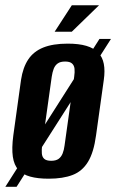

<svg xmlns="http://www.w3.org/2000/svg" viewBox="-34 -668 439 726"><path d="M-13.8 38.3 342.1 -520.8H385.6L28.7 38.3ZM150 7.7Q109 7.7 80.6 -0.1Q52.1 -7.8 35.6 -25.8Q19.1 -43.8 14.5 -75.5Q9.9 -107.1 16.3 -155.7L45.5 -365.9Q52.6 -412.9 72.8 -443.2Q93 -473.5 129.7 -488.3Q166.4 -503 222 -503Q264 -503 292.5 -494.6Q320.9 -486.1 337.3 -469.2Q353.6 -452.2 358.5 -426.5Q363.5 -400.8 358.5 -365.9L329.2 -156.4Q320.5 -91.6 298.7 -56Q277 -20.4 240.5 -6.4Q204 7.7 150 7.7ZM159.5 -60Q177.5 -60 187.6 -67.3Q197.6 -74.6 202.9 -88Q208.1 -101.3 210.1 -117.7L246.5 -377.9Q249.1 -395 247.8 -407.9Q246.5 -420.7 238.3 -428Q230.2 -435.3 212.2 -435.3Q194.1 -435.3 184.1 -428Q174 -420.7 169.1 -407.9Q164.2 -395 161.6 -377.9L125.2 -117.7Q123.2 -101.3 124.2 -88Q125.2 -74.6 133.3 -67.3Q141.5 -60 159.5 -60ZM172.7 -548.1 237.5 -648H340.4L237.5 -548.1Z"/></svg>

Font: Alumni Sans Thin
Style: Italic
Weight: 100
Italic angle: -8°
Designer: Robert E. Leuschke
Foundry: Robert E. Leuschke
Version: Version 1.016